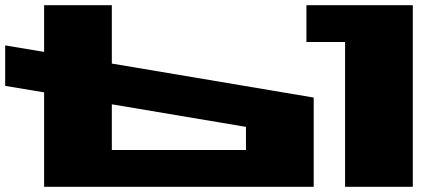

<svg xmlns="http://www.w3.org/2000/svg" viewBox="-20 -720 1711 740"><path d="M0 -389V-545L150 -520V-700H411V-475L1189 -344V0H150V-364ZM411 -142H928V-231L411 -318ZM1161 -558V-700H1571V0H1310V-558Z"/></svg>

Font: Stalinist One
Style: Regular
Weight: 400
Designer: Jovanny Lemonad
Foundry: Alexey Maslov, Jovanny Lemonad
Version: Version 3.004